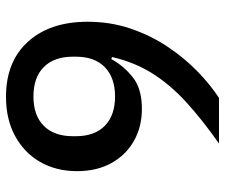

<svg xmlns="http://www.w3.org/2000/svg" viewBox="-75 -663 750 640"><g transform="rotate(90 300.0 -343.0)"><path d="M302.5 12Q185 12 118.8 -61.5Q52.5 -135 52.5 -260Q52.5 -336 75.2 -403Q98 -470 135.5 -526.2Q173 -582.5 217.8 -626Q262.5 -669.5 306.5 -698H458.5Q377.5 -641 319.5 -587.8Q261.5 -534.5 224.5 -475.5Q187.5 -416.5 170 -341.5L177 -339Q199.5 -380.5 237.8 -410.8Q276 -441 342.5 -441Q402.5 -441 449.5 -414.5Q496.5 -388 523.5 -339.5Q550.5 -291 550.5 -225Q550.5 -155 519.8 -101.8Q489 -48.5 433.2 -18.2Q377.5 12 302.5 12ZM301.5 -79.5Q365 -79.5 399.5 -114Q434 -148.5 434 -210.5V-221.5Q434 -283.5 399.2 -317.5Q364.5 -351.5 301.5 -351.5Q239 -351.5 204 -317.5Q169 -283.5 169 -221.5V-210.5Q169 -148.5 203.5 -114Q238 -79.5 301.5 -79.5Z"/></g></svg>

Font: Lilex Medium
Style: Regular
Weight: 500
Designer: Mike Abbink, Paul van der Laan, Pieter van Rosmalen, Mikhael Khrustik
Foundry: Mikhael Khrustik
Version: Version 1.100